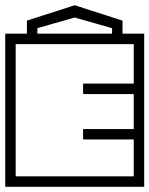

<svg xmlns="http://www.w3.org/2000/svg" viewBox="-40 -715 572 735"><path d="M-20 -188V-398H20Q20 -398 20 -382.2Q20 -366.5 20 -345.5Q20 -324.5 20 -308.8Q20 -293 20 -293Q20 -293 20 -293Q20 -293 20 -293Q20 -293 20 -293Q20 -293 20 -293Q20 -293 20 -277.2Q20 -261.5 20 -240.5Q20 -219.5 20 -203.8Q20 -188 20 -188ZM-20 -249H20Q20 -249 20 -228Q20 -207 20 -175.8Q20 -144.5 20 -113.2Q20 -82 20 -61Q20 -40 20 -40Q20 -40 20 -40Q20 -40 20 -40Q20 -40 20 -40Q20 -40 20 -40Q20 -40 20 -40Q20 -40 20 -40Q20 -40 20 -40Q20 -40 20 -40Q20 -40 20 -40Q20 -40 20 -40Q20 -40 20 -40Q20 -40 43.5 -40Q67 -40 101.5 -40Q136 -40 170.5 -40Q205 -40 228.5 -40Q252 -40 252 -40Q252 -30.5 252 -20.2Q252 -10 252 0Q252 0 252 0Q252 0 252 0Q252 0 252 0Q252 0 252 0Q252 0 252 0Q252 0 232.2 0Q212.5 0 181.8 0Q151 0 116 0Q81 0 50.2 0Q19.5 0 -0.2 0Q-20 0 -20 0Q-20 0 -20 0Q-20 0 -20 0Q-20 0 -20 0Q-20 0 -20 0Q-20 0 -20 -18Q-20 -36 -20 -64.2Q-20 -92.5 -20 -124.5Q-20 -156.5 -20 -184.8Q-20 -213 -20 -231Q-20 -249 -20 -249ZM-20 -337Q-20 -337 -20 -355Q-20 -373 -20 -401.2Q-20 -429.5 -20 -461.5Q-20 -493.5 -20 -521.8Q-20 -550 -20 -568Q-20 -586 -20 -586Q-20 -586 -20 -586Q-20 -586 -20 -586Q-20 -586 -20 -586Q-20 -586 -20 -586Q-20 -586 -0.2 -586Q19.5 -586 50.2 -586Q81 -586 116 -586Q151 -586 181.8 -586Q212.5 -586 232.2 -586Q252 -586 252 -586Q252 -586 252 -586Q252 -586 252 -586Q252 -586 252 -586Q252 -586 252 -586Q252 -586 252 -586Q252 -576.5 252 -566.2Q252 -556 252 -546Q252 -546 228.5 -546Q205 -546 170.5 -546Q136 -546 101.5 -546Q67 -546 43.5 -546Q20 -546 20 -546Q20 -546 20 -546Q20 -546 20 -546Q20 -546 20 -546Q20 -546 20 -546Q20 -546 20 -546Q20 -546 20 -546Q20 -546 20 -546Q20 -546 20 -546Q20 -546 20 -546Q20 -546 20 -546Q20 -546 20 -546Q20 -546 20 -525Q20 -504 20 -472.8Q20 -441.5 20 -410.2Q20 -379 20 -358Q20 -337 20 -337ZM278 -391Q278 -393 278.2 -393.8Q278.5 -394.5 279.2 -394.8Q280 -395 282 -395Q282 -395 302.5 -395Q323 -395 353.5 -395Q384 -395 414.5 -395Q445 -395 465.5 -395Q486 -395 486 -395Q486 -395 486 -395Q486 -395 486 -395Q486 -395 486 -395Q486 -395 486 -395Q486 -395 486 -395Q488 -395 488.8 -394.8Q489.5 -394.5 489.8 -393.8Q490 -393 490 -391Q490 -391 490 -387.8Q490 -384.5 490 -379.8Q490 -375 490 -370.2Q490 -365.5 490 -362.2Q490 -359 490 -359Q490 -356 489.5 -355.5Q489 -355 486 -355Q486 -355 486 -355Q486 -355 486 -355Q486 -355 486 -355Q486 -355 486 -355Q486 -355 486 -355Q486 -355 465.5 -355Q445 -355 414.5 -355Q384 -355 353.5 -355Q323 -355 302.5 -355Q282 -355 282 -355Q280 -355 279.2 -355.2Q278.5 -355.5 278.2 -356.2Q278 -357 278 -359Q278 -359 278 -367Q278 -375 278 -383Q278 -391 278 -391ZM278 -185Q278 -185 278 -193Q278 -201 278 -209Q278 -217 278 -217Q278 -219 278.2 -219.8Q278.5 -220.5 279.2 -220.8Q280 -221 282 -221Q282 -221 302.5 -221Q323 -221 353.5 -221Q384 -221 414.5 -221Q445 -221 465.5 -221Q486 -221 486 -221Q486 -221 486 -221Q486 -221 486 -221Q486 -221 486 -221Q486 -221 486 -221Q486 -221 486 -221Q489 -221 489.5 -220.5Q490 -220 490 -217Q490 -217 490 -213.8Q490 -210.5 490 -205.8Q490 -201 490 -196.2Q490 -191.5 490 -188.2Q490 -185 490 -185Q490 -183 489.8 -182.2Q489.5 -181.5 488.8 -181.2Q488 -181 486 -181Q486 -181 486 -181Q486 -181 486 -181Q486 -181 486 -181Q486 -181 486 -181Q486 -181 486 -181Q486 -181 465.5 -181Q445 -181 414.5 -181Q384 -181 353.5 -181Q323 -181 302.5 -181Q282 -181 282 -181Q280 -181 279.2 -181.2Q278.5 -181.5 278.2 -182.2Q278 -183 278 -185ZM512 -98H472Q472 -98 472 -137.8Q472 -177.5 472 -268Q472 -268 472 -270.5Q472 -273 472 -273Q472 -273 472 -275.5Q472 -278 472 -278Q472 -376.5 472 -422.2Q472 -468 472 -468H512ZM512 -249Q512 -249 512 -231Q512 -213 512 -184.8Q512 -156.5 512 -124.5Q512 -92.5 512 -64.2Q512 -36 512 -18Q512 0 512 0Q512 0 512 0Q512 0 512 0Q512 0 512 0Q512 0 512 0Q512 0 492.2 0Q472.5 0 441.8 0Q411 0 376 0Q341 0 310.2 0Q279.5 0 259.8 0Q240 0 240 0Q240 0 240 0Q240 0 240 0Q240 0 240 0Q240 0 240 0Q240 0 240 0Q240 -10 240 -20.2Q240 -30.5 240 -40Q240 -40 263.5 -40Q287 -40 321.5 -40Q356 -40 390.5 -40Q425 -40 448.5 -40Q472 -40 472 -40Q472 -40 472 -40Q472 -40 472 -40Q472 -40 472 -40Q472 -40 472 -40Q472 -40 472 -40Q472 -40 472 -40Q472 -40 472 -40Q472 -40 472 -40Q472 -40 472 -40Q472 -40 472 -40Q472 -40 472 -40Q472 -40 472 -61Q472 -82 472 -113.2Q472 -144.5 472 -175.8Q472 -207 472 -228Q472 -249 472 -249ZM512 -337H472Q472 -337 472 -358Q472 -379 472 -410.2Q472 -441.5 472 -472.8Q472 -504 472 -525Q472 -546 472 -546Q472 -546 472 -546Q472 -546 472 -546Q472 -546 472 -546Q472 -546 472 -546Q472 -546 472 -546Q472 -546 472 -546Q472 -546 472 -546Q472 -546 472 -546Q472 -546 472 -546Q472 -546 472 -546Q472 -546 472 -546Q472 -546 448.5 -546Q425 -546 390.5 -546Q356 -546 321.5 -546Q287 -546 263.5 -546Q240 -546 240 -546Q240 -556 240 -566.2Q240 -576.5 240 -586Q240 -586 240 -586Q240 -586 240 -586Q240 -586 240 -586Q240 -586 240 -586Q240 -586 240 -586Q240 -586 259.8 -586Q279.5 -586 310.2 -586Q341 -586 376 -586Q411 -586 441.8 -586Q472.5 -586 492.2 -586Q512 -586 512 -586Q512 -586 512 -586Q512 -586 512 -586Q512 -586 512 -586Q512 -586 512 -586Q512 -586 512 -568Q512 -550 512 -521.8Q512 -493.5 512 -461.5Q512 -429.5 512 -401.2Q512 -373 512 -355Q512 -337 512 -337ZM389 -568Q389 -568 389 -568Q389 -568 389 -568Q389 -568 389 -568Q389 -568 389 -568Q389 -568 389 -568Q389 -568 389 -577.8Q389 -587.5 389 -597.2Q389 -607 389 -607Q389 -607 374.5 -611.2Q360 -615.5 338.8 -621.5Q317.5 -627.5 296.2 -633.5Q275 -639.5 260.5 -643.8Q246 -648 246 -648Q246 -648 246 -648Q246 -648 246 -648Q246 -648 246 -648Q246 -648 246 -648Q246 -648 231.5 -643.8Q217 -639.5 195.8 -633.5Q174.5 -627.5 153.2 -621.5Q132 -615.5 117.5 -611.2Q103 -607 103 -607Q103 -607 103 -597.2Q103 -587.5 103 -577.8Q103 -568 103 -568Q103 -568 103 -568Q103 -568 103 -568Q103 -568 103 -568Q103 -568 103 -568Q103 -568 103 -568Q103 -568 93 -568Q83 -568 73 -568Q63 -568 63 -568Q63 -568 63 -568Q63 -568 63 -568Q63 -568 63 -568Q63 -568 63 -568Q63 -568 63 -568Q63 -568 63 -578.2Q63 -588.5 63 -602Q63 -615.5 63 -625.8Q63 -636 63 -636Q63 -636 81.5 -642Q100 -648 127.2 -656.8Q154.5 -665.5 181.8 -674.2Q209 -683 227.5 -689Q246 -695 246 -695Q246 -695 246 -695Q246 -695 246 -695Q246 -695 246 -695Q246 -695 246 -695Q246 -695 264.5 -689Q283 -683 310.2 -674.2Q337.5 -665.5 364.8 -656.8Q392 -648 410.5 -642Q429 -636 429 -636Q429 -636 429 -625.8Q429 -615.5 429 -602Q429 -588.5 429 -578.2Q429 -568 429 -568Q429 -568 429 -568Q429 -568 429 -568Q429 -568 429 -568Q429 -568 429 -568Q429 -568 429 -568Q429 -568 419 -568Q409 -568 399 -568Q389 -568 389 -568Z"/></svg>

Font: Honk
Style: Regular
Weight: 400
Designer: Noopur Datye & Yesha Goshar
Foundry: Ek Type
Version: Version 1.000